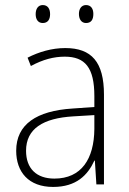

<svg xmlns="http://www.w3.org/2000/svg" viewBox="-20 -729 508 759"><path d="M121 -673C121 -653 130 -638 149 -638C169 -638 178 -652 178 -673C178 -694 169 -709 149 -709C130 -709 121 -693 121 -673ZM292 -674C292 -653 302 -638 320 -638C341 -638 349 -652 349 -674C349 -694 340 -709 320 -709C302 -709 292 -694 292 -674ZM238 -539C185 -539 134 -524 89 -501L102 -468C150 -494 193 -505 236 -505C316 -505 353 -462 353 -349V-306L267 -300C125 -291 44 -238 44 -133C44 -49 93 10 190 10C282 10 327 -37 353 -94H355L361 0H391V-355C391 -484 342 -539 238 -539ZM270 -269 353 -274V-219C352 -101 302 -23 195 -23C124 -23 83 -63 83 -133C83 -220 150 -262 270 -269Z"/></svg>

Font: Noto Sans Thai SemCond ExtLt
Style: Regular
Weight: 200
Width: 4
Designer: Monotype Design Team
Foundry: Monotype Imaging Inc.
Version: Version 2.002